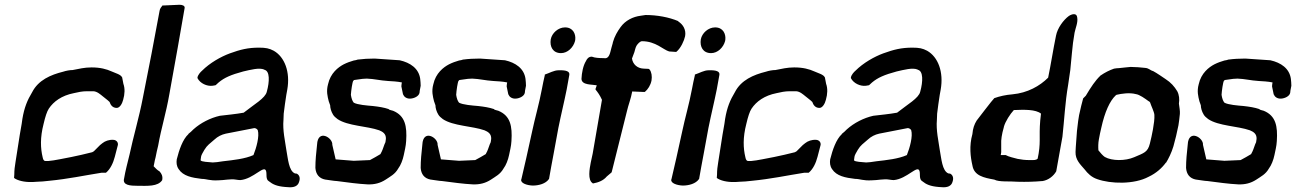

<svg xmlns="http://www.w3.org/2000/svg" viewBox="-20 -767 5441 806"><path d="M71 -247 63 -201 45 -86C42 -69 40 -52 40 -34L39 -20C53 -9 83 -2 111 -3H119L134 -4C149 -4 168 -6 186 -8C268 -16 331 -30 407 -42H425C443 -57 455 -82 462 -109L475 -159V-160C476 -171 467 -180 455 -180C438 -181 421 -175 410 -166L400 -158L374 -132C373 -131 370 -130 367 -128C336 -120 309 -114 280 -108C252 -103 209 -93 182 -91H171C164 -91 161 -97 159 -107C150 -145 148 -189 163 -247C170 -277 177 -299 185 -311C205 -341 239 -366 290 -376C308 -380 324 -384 346 -384H372C388 -383 401 -371 411 -363C419 -356 431 -348 440 -339C444 -327 452 -314 470 -314C483 -314 493 -332 497 -348C504 -372 505 -396 498 -415C496 -425 494 -434 493 -441V-442L492 -443C487 -454 465 -460 449 -467C427 -477 401 -484 364 -484C334 -484 312 -478 285 -473C273 -473 257 -470 245 -466C193 -453 141 -431 115 -380C95 -347 82 -316 74 -268Z M501 -18C493 11 527 13 559 13C598 13 643 17 661 -11V-12C664 -27 658 -39 650 -47V-48H649C640 -53 634 -60 625 -69L628 -84C629 -91 631 -98 633 -106C636 -123 640 -139 644 -156C657 -230 677 -291 691 -372C716 -507 739 -641 755 -733C757 -742 747 -747 734 -747C725 -747 707 -746 666 -744H662C657 -738 651 -730 650 -722C629 -607 604 -477 579 -353C565 -279 538 -186 524 -119C516 -86 506 -49 501 -18Z M722 -98C720 -84 721 -70 730 -57C749 -28 785 -21 827 -16H828C847 -16 860 -8 896 -10C920 -10 948 -17 970 -13C977 -12 983 -11 989 -11C1045 -16 1089 -77 1097 -49C1101 -37 1094 -14 1109 -6C1125 7 1142 15 1178 18C1181 18 1188 19 1194 19C1211 20 1231 16 1236 -5C1241 -20 1237 -32 1226 -38L1218 -39C1192 -50 1189 -101 1182 -138C1177 -174 1166 -220 1170 -264L1171 -290C1173 -311 1179 -348 1182 -369L1186 -391C1199 -465 1175 -528 1129 -554C1110 -564 1096 -567 1067 -567C1021 -567 989 -559 945 -543C907 -529 861 -503 828 -470C822 -465 811 -453 809 -442V-440V-439C820 -417 849 -404 872 -407L884 -409L886 -410C891 -414 894 -418 898 -421C922 -441 949 -453 1001 -467C1032 -474 1068 -484 1089 -475L1090 -474C1113 -469 1112 -425 1100 -382C1094 -355 1047 -329 1003 -294C970 -288 936 -285 903 -281C863 -272 822 -251 792 -224C785 -216 778 -211 771 -205V-204C747 -182 732 -138 722 -98ZM822 -94 824 -109C825 -116 831 -126 838 -138C850 -158 861 -164 880 -181C894 -194 910 -202 928 -206C968 -214 1009 -222 1046 -229C1051 -230 1058 -227 1062 -221C1070 -195 1056 -146 1044 -116C1008 -100 960 -95 916 -90C897 -87 883 -85 873 -85C855 -87 827 -87 822 -94Z M1311 -160C1307 -124 1304 -93 1304 -63V-62C1306 -36 1319 -18 1346 -13H1347C1357 -12 1383 -7 1394 -7C1440 -1 1483 5 1523 7C1552 8 1576 2 1599 -13C1618 -26 1638 -35 1652 -60C1662 -73 1671 -96 1675 -116C1678 -132 1684 -153 1685 -175C1689 -237 1681 -281 1630 -302C1624 -304 1616 -305 1612 -308V-309C1591 -316 1571 -319 1545 -322C1521 -324 1481 -327 1465 -336C1459 -343 1455 -355 1453 -369C1454 -386 1459 -422 1463 -428L1465 -429V-430C1465 -430 1466 -430 1466 -431C1475 -432 1488 -434 1502 -436C1508 -436 1515 -437 1520 -437C1551 -436 1575 -429 1609 -427C1625 -426 1648 -425 1667 -421L1666 -415C1666 -413 1665 -410 1665 -405V-404L1672 -370H1673C1676 -360 1688 -352 1703 -353C1719 -354 1738 -363 1741 -377C1741 -379 1742 -381 1742 -386L1746 -407C1746 -417 1745 -426 1744 -436C1738 -480 1702 -504 1658 -514L1555 -521H1547C1527 -521 1506 -520 1483 -517H1482C1478 -515 1471 -514 1465 -513C1451 -509 1437 -504 1423 -497C1400 -485 1367 -460 1357 -413C1349 -384 1355 -362 1360 -342L1366 -325C1366 -314 1370 -299 1378 -286C1382 -279 1389 -273 1397 -267C1440 -238 1521 -238 1572 -220C1586 -214 1601 -206 1600 -184L1598 -170C1598 -169 1596 -165 1594 -161C1586 -141 1588 -140 1577 -120C1563 -111 1549 -104 1533 -95L1465 -92L1389 -98L1375 -159C1378 -189 1314 -227 1311 -160Z M1753 -160C1749 -124 1746 -93 1746 -63V-62C1748 -36 1761 -18 1788 -13H1789C1799 -12 1825 -7 1836 -7C1882 -1 1925 5 1965 7C1994 8 2018 2 2041 -13C2060 -26 2080 -35 2094 -60C2104 -73 2113 -96 2117 -116C2120 -132 2126 -153 2127 -175C2131 -237 2123 -281 2072 -302C2066 -304 2058 -305 2054 -308V-309C2033 -316 2013 -319 1987 -322C1963 -324 1923 -327 1907 -336C1901 -343 1897 -355 1895 -369C1896 -386 1901 -422 1905 -428L1907 -429V-430C1907 -430 1908 -430 1908 -431C1917 -432 1930 -434 1944 -436C1950 -436 1957 -437 1962 -437C1993 -436 2017 -429 2051 -427C2067 -426 2090 -425 2109 -421L2108 -415C2108 -413 2107 -410 2107 -405V-404L2114 -370H2115C2118 -360 2130 -352 2145 -353C2161 -354 2180 -363 2183 -377C2183 -379 2184 -381 2184 -386L2188 -407C2188 -417 2187 -426 2186 -436C2180 -480 2144 -504 2100 -514L1997 -521H1989C1969 -521 1948 -520 1925 -517H1924C1920 -515 1913 -514 1907 -513C1893 -509 1879 -504 1865 -497C1842 -485 1809 -460 1799 -413C1791 -384 1797 -362 1802 -342L1808 -325C1808 -314 1812 -299 1820 -286C1824 -279 1831 -273 1839 -267C1882 -238 1963 -238 2014 -220C2028 -214 2043 -206 2042 -184L2040 -170C2040 -169 2038 -165 2036 -161C2028 -141 2030 -140 2019 -120C2005 -111 1991 -104 1975 -95L1907 -92L1831 -98L1817 -159C1820 -189 1756 -227 1753 -160Z M2168 -13C2165 2 2192 11 2216 12C2242 12 2271 4 2284 -15L2285 -16V-17C2296 -82 2311 -155 2324 -230C2335 -285 2348 -337 2359 -392L2370 -453C2372 -467 2358 -473 2325 -472C2305 -472 2286 -460 2267 -454V-451C2263 -432 2258 -413 2255 -394C2243 -330 2225 -269 2214 -216C2196 -132 2181 -67 2169 -16ZM2292 -602C2287 -571 2301 -544 2335 -544C2363 -544 2387 -568 2394 -595L2395 -602C2397 -624 2386 -652 2352 -652C2323 -652 2297 -628 2292 -602Z M2421 -435C2423 -409 2465 -413 2485 -409C2485 -407 2482 -400 2480 -394V-391C2489 -380 2498 -368 2507 -348L2468 -122L2460 -85C2455 -59 2446 -11 2468 2V3H2470C2492 -1 2513 -9 2527 -26L2547 -43L2548 -45L2612 -301C2617 -324 2629 -354 2634 -383L2681 -381H2687C2700 -392 2711 -409 2715 -429C2718 -447 2715 -465 2707 -475H2706C2706 -475 2707 -478 2701 -478C2695 -478 2683 -479 2681 -479C2656 -480 2636 -497 2633 -522C2633 -522 2636 -528 2637 -532L2643 -548C2646 -557 2647 -566 2652 -575C2657 -583 2667 -594 2675 -594C2733 -594 2764 -558 2789 -551L2818 -549L2820 -550C2838 -565 2852 -596 2856 -615C2861 -642 2847 -665 2827 -677L2828 -678C2788 -695 2738 -704 2690 -704L2670 -701C2637 -697 2605 -681 2585 -653C2572 -635 2560 -615 2553 -590L2552 -585C2549 -573 2545 -562 2542 -548C2537 -529 2529 -520 2515 -523H2514C2496 -523 2477 -524 2465 -529H2463C2450 -529 2443 -518 2440 -511C2428 -492 2422 -461 2421 -436Z M2798 -13C2795 2 2822 11 2846 12C2872 12 2901 4 2914 -15L2915 -16V-17C2926 -82 2941 -155 2954 -230C2965 -285 2978 -337 2989 -392L3000 -453C3002 -467 2988 -473 2955 -472C2935 -472 2916 -460 2897 -454V-451C2893 -432 2888 -413 2885 -394C2873 -330 2855 -269 2844 -216C2826 -132 2811 -67 2799 -16ZM2922 -602C2917 -571 2931 -544 2965 -544C2993 -544 3017 -568 3024 -595L3025 -602C3027 -624 3016 -652 2982 -652C2953 -652 2927 -628 2922 -602Z M3021 -247 3013 -201 2995 -86C2992 -69 2990 -52 2990 -34L2989 -20C3003 -9 3033 -2 3061 -3H3069L3084 -4C3099 -4 3118 -6 3136 -8C3218 -16 3281 -30 3357 -42H3375C3393 -57 3405 -82 3412 -109L3425 -159V-160C3426 -171 3417 -180 3405 -180C3388 -181 3371 -175 3360 -166L3350 -158L3324 -132C3323 -131 3320 -130 3317 -128C3286 -120 3259 -114 3230 -108C3202 -103 3159 -93 3132 -91H3121C3114 -91 3111 -97 3109 -107C3100 -145 3098 -189 3113 -247C3120 -277 3127 -299 3135 -311C3155 -341 3189 -366 3240 -376C3258 -380 3274 -384 3296 -384H3322C3338 -383 3351 -371 3361 -363C3369 -356 3381 -348 3390 -339C3394 -327 3402 -314 3420 -314C3433 -314 3443 -332 3447 -348C3454 -372 3455 -396 3448 -415C3446 -425 3444 -434 3443 -441V-442L3442 -443C3437 -454 3415 -460 3399 -467C3377 -477 3351 -484 3314 -484C3284 -484 3262 -478 3235 -473C3223 -473 3207 -470 3195 -466C3143 -453 3091 -431 3065 -380C3045 -347 3032 -316 3024 -268Z M3465 -98C3463 -84 3464 -70 3473 -57C3492 -28 3528 -21 3570 -16H3571C3590 -16 3603 -8 3639 -10C3663 -10 3691 -17 3713 -13C3720 -12 3726 -11 3732 -11C3788 -16 3832 -77 3840 -49C3844 -37 3837 -14 3852 -6C3868 7 3885 15 3921 18C3924 18 3931 19 3937 19C3954 20 3974 16 3979 -5C3984 -20 3980 -32 3969 -38L3961 -39C3935 -50 3932 -101 3925 -138C3920 -174 3909 -220 3913 -264L3914 -290C3916 -311 3922 -348 3925 -369L3929 -391C3942 -465 3918 -528 3872 -554C3853 -564 3839 -567 3810 -567C3764 -567 3732 -559 3688 -543C3650 -529 3604 -503 3571 -470C3565 -465 3554 -453 3552 -442V-440V-439C3563 -417 3592 -404 3615 -407L3627 -409L3629 -410C3634 -414 3637 -418 3641 -421C3665 -441 3692 -453 3744 -467C3775 -474 3811 -484 3832 -475L3833 -474C3856 -469 3855 -425 3843 -382C3837 -355 3790 -329 3746 -294C3713 -288 3679 -285 3646 -281C3606 -272 3565 -251 3535 -224C3528 -216 3521 -211 3514 -205V-204C3490 -182 3475 -138 3465 -98ZM3565 -94 3567 -109C3568 -116 3574 -126 3581 -138C3593 -158 3604 -164 3623 -181C3637 -194 3653 -202 3671 -206C3711 -214 3752 -222 3789 -229C3794 -230 3801 -227 3805 -221C3813 -195 3799 -146 3787 -116C3751 -100 3703 -95 3659 -90C3640 -87 3626 -85 3616 -85C3598 -87 3570 -87 3565 -94Z M4062 -204C4048 -154 4054 -108 4062 -73C4069 -29 4110 -21 4154 -13C4174 -2 4219 -7 4253 -4C4288 -3 4322 -4 4356 -7H4357C4381 -11 4403 -28 4414 -48L4440 -193C4448 -264 4451 -336 4464 -411L4473 -473L4480 -546C4482 -572 4486 -601 4491 -630C4495 -650 4506 -673 4502 -694C4500 -713 4481 -709 4467 -700C4444 -683 4419 -649 4413 -617C4401 -559 4392 -499 4380 -441C4345 -406 4294 -377 4230 -371C4203 -369 4176 -363 4154 -355C4147 -349 4081 -262 4080 -261C4070 -245 4064 -228 4062 -204ZM4194 -233V-234C4200 -257 4221 -289 4236 -305C4280 -307 4328 -308 4350 -290C4339 -206 4350 -181 4340 -122L4336 -101C4329 -94 4320 -95 4302 -95C4283 -95 4267 -97 4252 -100C4237 -104 4214 -109 4202 -116H4181C4182 -119 4182 -124 4183 -128V-162C4182 -179 4185 -202 4194 -233Z M4510 -284C4507 -268 4505 -252 4503 -234L4501 -217L4496 -149C4496 -142 4495 -137 4495 -129C4494 -96 4515 -77 4533 -56C4546 -39 4562 -23 4586 -15C4642 5 4741 8 4802 -25C4834 -40 4858 -62 4874 -84H4875C4885 -100 4898 -126 4906 -153C4914 -181 4921 -211 4927 -241C4929 -253 4931 -269 4933 -289C4934 -301 4931 -317 4929 -332C4932 -350 4930 -369 4922 -384C4910 -404 4895 -421 4873 -435C4861 -443 4837 -460 4820 -469H4819C4810 -471 4803 -481 4787 -482C4769 -484 4746 -486 4727 -486H4726C4709 -484 4701 -484 4677 -481C4671 -481 4663 -480 4658 -479H4657C4637 -472 4619 -463 4600 -450H4599V-449C4578 -429 4560 -402 4538 -365L4528 -355L4527 -354C4522 -336 4516 -312 4510 -284ZM4593 -182C4596 -198 4599 -214 4603 -230C4618 -298 4639 -343 4663 -366C4664 -367 4666 -368 4667 -369C4688 -374 4722 -379 4748 -372C4764 -370 4787 -353 4802 -342H4803C4806 -340 4806 -339 4808 -337C4813 -321 4825 -298 4826 -285C4827 -268 4824 -247 4820 -224C4816 -203 4812 -183 4807 -164C4798 -128 4783 -125 4741 -107C4704 -91 4648 -91 4618 -108C4610 -113 4598 -127 4591 -136C4590 -150 4590 -166 4593 -182Z M4966 -160C4962 -124 4959 -93 4959 -63V-62C4961 -36 4974 -18 5001 -13H5002C5012 -12 5038 -7 5049 -7C5095 -1 5138 5 5178 7C5207 8 5231 2 5254 -13C5273 -26 5293 -35 5307 -60C5317 -73 5326 -96 5330 -116C5333 -132 5339 -153 5340 -175C5344 -237 5336 -281 5285 -302C5279 -304 5271 -305 5267 -308V-309C5246 -316 5226 -319 5200 -322C5176 -324 5136 -327 5120 -336C5114 -343 5110 -355 5108 -369C5109 -386 5114 -422 5118 -428L5120 -429V-430C5120 -430 5121 -430 5121 -431C5130 -432 5143 -434 5157 -436C5163 -436 5170 -437 5175 -437C5206 -436 5230 -429 5264 -427C5280 -426 5303 -425 5322 -421L5321 -415C5321 -413 5320 -410 5320 -405V-404L5327 -370H5328C5331 -360 5343 -352 5358 -353C5374 -354 5393 -363 5396 -377C5396 -379 5397 -381 5397 -386L5401 -407C5401 -417 5400 -426 5399 -436C5393 -480 5357 -504 5313 -514L5210 -521H5202C5182 -521 5161 -520 5138 -517H5137C5133 -515 5126 -514 5120 -513C5106 -509 5092 -504 5078 -497C5055 -485 5022 -460 5012 -413C5004 -384 5010 -362 5015 -342L5021 -325C5021 -314 5025 -299 5033 -286C5037 -279 5044 -273 5052 -267C5095 -238 5176 -238 5227 -220C5241 -214 5256 -206 5255 -184L5253 -170C5253 -169 5251 -165 5249 -161C5241 -141 5243 -140 5232 -120C5218 -111 5204 -104 5188 -95L5120 -92L5044 -98L5030 -159C5033 -189 4969 -227 4966 -160Z"/></svg>

Font: Vapor
Style: SbdObl
Weight: 600
Foundry: Cannot Into Space Fonts
Version: Version 0.179